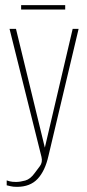

<svg xmlns="http://www.w3.org/2000/svg" viewBox="-20 -607 336 745"><path d="M46 118Q30 118 21 115.5Q12 113 6 112V93Q8 94 17.5 96.5Q27 99 42 99Q58 99 78 93.5Q98 88 115 64Q123 53 134.5 38Q146 23 141 2L17 -495H42L155 -30H153L262 -495H285L168 -2Q155 56 126 87Q97 118 46 118ZM62 -570V-587H233V-570Z"/></svg>

Font: Alumni Sans Thin Thin
Style: Regular
Weight: 250
Version: Version 1.018